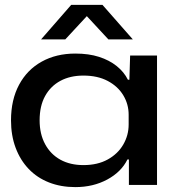

<svg xmlns="http://www.w3.org/2000/svg" viewBox="-20 -756 719 785"><path d="M288 9Q229 9 180.5 -10Q132 -29 97.5 -65Q63 -101 44 -151.5Q25 -202 25 -264Q25 -348 58 -409.5Q91 -471 150.5 -504Q210 -537 288 -537Q343 -537 385 -523.5Q427 -510 457 -486Q487 -462 503 -430H509L512 -529H622V0H507V-104H501Q476 -53 418.5 -22Q361 9 288 9ZM321 -81Q379 -81 420.5 -104Q462 -127 484 -165Q506 -203 506 -247V-287Q506 -330 484 -366.5Q462 -403 420.5 -425Q379 -447 321 -447Q267 -447 227 -425.5Q187 -404 164.5 -363.5Q142 -323 142 -264Q142 -208 164.5 -166.5Q187 -125 227 -103Q267 -81 321 -81ZM148 -595 271 -736H399L523 -595H423L335 -690L247 -595Z"/></svg>

Font: Mona Sans Expanded Medium
Style: Regular
Weight: 500
Width: 7
Designer: Deni Anggara
Foundry: GitHub
Version: Version 2.000